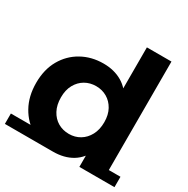

<svg xmlns="http://www.w3.org/2000/svg" viewBox="-171 -893 1035 1056"><g transform="rotate(30 346.0 -364.5)"><path d="M-2 13V-53H303V13ZM550 13V-53H694V13ZM471 13V-110L474 -270L464 -429V-742H620V13ZM303 13Q227 13 166 -22Q105 -57 69.5 -120.5Q34 -184 34 -269Q34 -354 69.5 -416Q105 -478 166 -512Q227 -546 303 -546Q371 -546 422 -516Q473 -486 501 -425Q529 -364 529 -269Q529 -173 502 -110.5Q475 -48 424.5 -17.5Q374 13 303 13ZM330 -115Q368 -115 399 -133.5Q430 -152 448.5 -186.5Q467 -221 467 -268Q467 -315 448.5 -348.5Q430 -382 399 -400Q368 -418 330 -418Q291 -418 260 -400Q229 -382 210.5 -348.5Q192 -315 192 -268Q192 -220 210.5 -185.5Q229 -151 260 -133Q291 -115 330 -115Z"/></g></svg>

Font: Montserrat Underline Thin
Style: Bold
Weight: 700
Version: Version 9.000